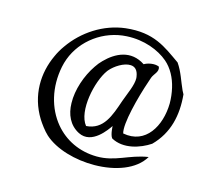

<svg xmlns="http://www.w3.org/2000/svg" viewBox="-100 -808 1079 950"><g transform="rotate(15 440.0 -332.5)"><path d="M793 -436C790 -442 787 -447 784 -453C765 -494 752 -541 724 -581C641 -639 575 -694 432 -678C322 -665 223 -600 161 -511C148 -493 137 -474 128 -454C82 -356 78 -240 143 -134C155 -115 178 -83 198 -65C257 -12 359 17 458 16C563 15 664 -19 707 -92C610 -77 552 -27 457 -28C367 -29 292 -67 241 -128C181 -200 155 -303 177 -412C180 -426 184 -441 189 -454C228 -559 331 -635 448 -641C537 -646 614 -615 661 -575C696 -545 719 -501 730 -453C736 -427 739 -401 739 -374C737 -259 675 -149 555 -172C541 -218 579 -363 610 -453C612 -460 615 -468 617 -474C625 -496 650 -512 640 -537C616 -548 580 -539 564 -529C487 -580 414 -543 363 -491C352 -480 342 -468 333 -454C294 -397 267 -319 269 -251C270 -194 292 -143 343 -117C418 -79 481 -174 495 -194C495 -194 496 -150 509 -134C574 -98 656 -126 707 -160C782 -235 803 -331 793 -436ZM547 -453C548 -417 525 -371 509 -326C481 -244 456 -166 368 -160C316 -224 351 -385 398 -449C399 -451 401 -452 402 -454C424 -480 469 -510 504 -508C525 -507 541 -494 546 -461C546 -459 547 -456 547 -453Z"/></g></svg>

Font: Yuji Syuku Std R
Style: Regular
Weight: 400
Designer: Kataoka Yuji
Foundry: Kinuta Font Factory
Version: Version 3.000;hotconv 1.0.111;makeotfexe 2.5.65597